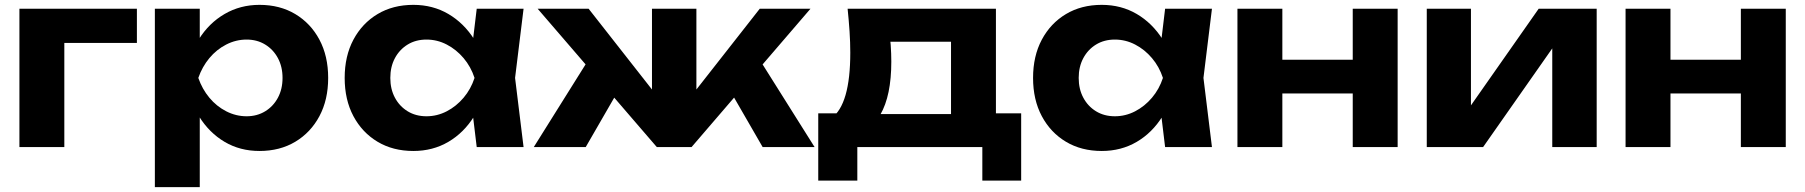

<svg xmlns="http://www.w3.org/2000/svg" viewBox="-20 -606 7437 791"><path d="M544 -570V-429H160L245 -514V0H60V-570Z M618 -570H803V-398L796 -374V-226L803 -182V165H618ZM742 -285Q757 -377 799 -444Q841 -511 905.5 -548.5Q970 -586 1049 -586Q1133 -586 1196.5 -548Q1260 -510 1296 -442.5Q1332 -375 1332 -285Q1332 -195 1296 -127.5Q1260 -60 1196.5 -22Q1133 16 1049 16Q969 16 905.5 -21.5Q842 -59 800 -126.5Q758 -194 742 -285ZM1144 -285Q1144 -331 1125 -366.5Q1106 -402 1072.5 -422.5Q1039 -443 996 -443Q952 -443 912 -422.5Q872 -402 842.5 -366.5Q813 -331 797 -285Q813 -239 842.5 -203.5Q872 -168 912 -147.5Q952 -127 996 -127Q1039 -127 1072.5 -147.5Q1106 -168 1125 -203.5Q1144 -239 1144 -285Z M1944 0 1919 -207 1946 -285 1919 -362 1944 -570H2137L2102 -285L2137 0ZM1990 -285Q1975 -194 1933 -126.5Q1891 -59 1827 -21.5Q1763 16 1683 16Q1599 16 1535.5 -22Q1472 -60 1436 -127.5Q1400 -195 1400 -285Q1400 -375 1436 -442.5Q1472 -510 1535.5 -548Q1599 -586 1683 -586Q1763 -586 1827 -548.5Q1891 -511 1933.5 -444Q1976 -377 1990 -285ZM1588 -285Q1588 -239 1607 -203.5Q1626 -168 1659.5 -147.5Q1693 -127 1737 -127Q1781 -127 1820.5 -147.5Q1860 -168 1890 -203.5Q1920 -239 1935 -285Q1920 -331 1890 -366.5Q1860 -402 1820.5 -422.5Q1781 -443 1737 -443Q1693 -443 1659.5 -422.5Q1626 -402 1607 -366.5Q1588 -331 1588 -285Z M2179 0 2417 -380 2554 -279 2393 0ZM3122 0 2961 -279 3097 -380 3336 0ZM2849 -153 2797 -171 3110 -570H3319L2829 0H2686L2195 -570H2405L2718 -171L2666 -153V-570H2849Z M4187 -139V138H4027V0H3512V138H3351V-139H3517L3554 -136H3968L4002 -139ZM3472 -570H4083V-38H3898V-519L3983 -434H3564L3635 -501Q3647 -458 3649.5 -421Q3652 -384 3652 -352Q3652 -212 3607 -134Q3562 -56 3480 -56L3405 -119Q3483 -175 3483 -389Q3483 -431 3480 -476.5Q3477 -522 3472 -570Z M4780 0 4755 -207 4782 -285 4755 -362 4780 -570H4973L4938 -285L4973 0ZM4826 -285Q4811 -194 4769 -126.5Q4727 -59 4663 -21.5Q4599 16 4519 16Q4435 16 4371.5 -22Q4308 -60 4272 -127.5Q4236 -195 4236 -285Q4236 -375 4272 -442.5Q4308 -510 4371.5 -548Q4435 -586 4519 -586Q4599 -586 4663 -548.5Q4727 -511 4769.5 -444Q4812 -377 4826 -285ZM4424 -285Q4424 -239 4443 -203.5Q4462 -168 4495.5 -147.5Q4529 -127 4573 -127Q4617 -127 4656.5 -147.5Q4696 -168 4726 -203.5Q4756 -239 4771 -285Q4756 -331 4726 -366.5Q4696 -402 4656.5 -422.5Q4617 -443 4573 -443Q4529 -443 4495.5 -422.5Q4462 -402 4443 -366.5Q4424 -331 4424 -285Z M5078 -570H5263V0H5078ZM5553 -570H5738V0H5553ZM5184 -360H5624V-221H5184Z M5858 0V-570H6040V-100L5998 -112L6319 -570H6558V0H6375V-481L6418 -468L6090 0Z M6677 -570H6862V0H6677ZM7152 -570H7337V0H7152ZM6783 -360H7223V-221H6783Z"/></svg>

Font: Unbounded SemiBold
Style: Regular
Weight: 600
Designer: Luke Prowse, Jean-Baptiste Morizot, Fátima Lázaro, Florian Runge
Foundry: NaN
Version: Version 1.700